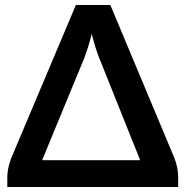

<svg xmlns="http://www.w3.org/2000/svg" viewBox="-20 -743 738 763"><path d="M147.5 -106.5H537L374 -513.5Q367 -531 359.2 -555.5Q351.5 -580 344.5 -608.5Q337.5 -579.5 329.8 -555.5Q322 -531.5 315 -512.5ZM672 -117.5Q688 -78 688 -38.5V0H9V-38Q9 -74.5 25 -115.5L281.5 -723H418.5Z"/></svg>

Font: LatoLatin
Style: Bold
Weight: 700
Designer: Lukasz Dziedzic with Adam Twardoch and Botio Nikoltchev
Foundry: tyPoland Lukasz Dziedzic
Version: Version 2.015; 2015-08-06; http://www.latofonts.com/